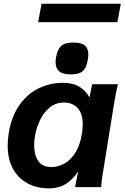

<svg xmlns="http://www.w3.org/2000/svg" viewBox="-20 -1000 666 1026"><path d="M21 -222.5Q21 -255 27 -291Q42 -380 84.8 -439.8Q127.5 -499.5 187.8 -528.5Q248 -557.5 317 -557.5Q371 -557.5 405.5 -535.5Q440 -513.5 458 -479.5L472.5 -550H610Q602 -518.5 590 -449L529 -71.5L526.5 -56.5Q524.5 -42 522.8 -28Q521 -14 520.5 0H381.5Q384 -17.5 393.5 -63L398 -85Q373.5 -45 335 -19.2Q296.5 6.5 240.5 6.5Q177 6.5 127.2 -20.2Q77.5 -47 49.2 -98.5Q21 -150 21 -222.5ZM418.5 -289Q422 -312 422 -334.5Q422 -394 394.5 -423Q367 -452 322 -452Q277.5 -452 245 -425Q212.5 -398 193.5 -357.2Q174.5 -316.5 167 -274Q162.5 -245 162.5 -224Q162.5 -173 184 -140.2Q205.5 -107.5 254.5 -107.5Q293 -107.5 327 -127.5Q361 -147.5 385.2 -188.5Q409.5 -229.5 418.5 -289ZM277 -668Q277 -678 279.5 -693Q285.5 -724.5 296.2 -741.5Q307 -758.5 325.5 -765.5Q344 -772.5 375 -772.5Q414.5 -772.5 433.2 -757Q452 -741.5 452 -709.5Q452 -695 449.5 -682.5Q444 -651 433.8 -634Q423.5 -617 405.2 -609.8Q387 -602.5 355.5 -602.5Q316 -602.5 296.5 -618.8Q277 -635 277 -668ZM202 -980H625.5L607.5 -881.5H184Z"/></svg>

Font: JuliaMono ExtraBold
Style: Italic
Weight: 800
Italic angle: -9°
Monospace: yes
Designer: cormullion
Foundry: corm
Version: Version 0.057; ttfautohint (v1.8.4)